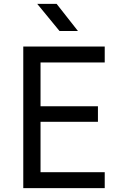

<svg xmlns="http://www.w3.org/2000/svg" viewBox="-20 -970 640 990"><path d="M100 0V-730H520V-648H189V-422H485V-342H189V-82H520V0ZM287 -810 172 -950H272L382 -810Z"/></svg>

Font: JetBrainsMono NF
Style: Regular
Weight: 400
Designer: Philipp Nurullin, Konstantin Bulenkov
Foundry: JetBrains
Version: Version 2.251; ttfautohint (v1.8.3);Nerd Fonts 2.2.2